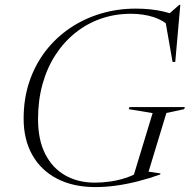

<svg xmlns="http://www.w3.org/2000/svg" viewBox="-20 -750 773 780"><path d="M365.5 -8Q395.5 -8 427.2 -12.5Q459 -17 489.8 -27Q520.5 -37 548 -53L518.5 -22.5L600 -290.5L503 -306.5L506 -315H731L728 -306.5L656 -291L583.5 -52.5L632 -45.5L630.5 -41Q585.5 -25 540.5 -13.5Q495.5 -2 452 4Q408.5 10 367.5 10Q277.5 10 212 -24Q146.5 -58 111.2 -120.5Q76 -183 76 -268Q76 -349 99.2 -418Q122.5 -487 164.5 -541.8Q206.5 -596.5 263.5 -635.2Q320.5 -674 388.8 -694.5Q457 -715 531.5 -715Q563.5 -715 591.5 -712Q619.5 -709 645 -703Q670.5 -697 695 -687.5L656.5 -685L708.5 -730.5H712.5L692 -498.5H681L651 -669.5L680.5 -634.5Q644.5 -667.5 603.2 -680.8Q562 -694 511 -694Q447 -694 390.2 -674.2Q333.5 -654.5 286.8 -617.2Q240 -580 205.8 -527.5Q171.5 -475 153 -409Q134.5 -343 134.5 -266Q134.5 -182.5 163.5 -125Q192.5 -67.5 244.5 -37.8Q296.5 -8 365.5 -8Z"/></svg>

Font: Newsreader 60pt Light
Style: Italic
Weight: 300
Italic angle: -17°
Designer: Hugues Gentile
Foundry: Production Type
Version: Version 1.003